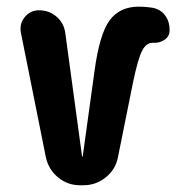

<svg xmlns="http://www.w3.org/2000/svg" viewBox="-20 -550 540 570"><path d="M430.7 -527.3Q455.1 -523.4 469.2 -505.4Q483.4 -487.3 483.4 -461.9V-459Q483.4 -442.4 468.8 -432.1Q454.1 -421.9 435.5 -422.9H432.6Q414.1 -422.9 401.9 -399.4Q389.6 -376 375 -305.7L330.1 -83Q323.2 -46.9 293.9 -23.4Q264.6 0 227.5 0H217.8Q180.7 0 152.3 -23.4Q124 -46.9 116.2 -83L42 -453.1Q37.1 -479.5 53.7 -499.5Q70.3 -519.5 95.7 -519.5Q126 -519.5 147.9 -500.5Q169.9 -481.4 173.8 -452.1L223.6 -85.9Q223.6 -85 224.6 -85Q225.6 -85 225.6 -85.9L260.7 -339.8Q275.4 -448.2 305.2 -489.3Q335 -530.3 392.6 -530.3Q412.1 -530.3 430.7 -527.3Z"/></svg>

Font: Rounded-X Mgen+ 2m bold
Style: Bold
Weight: 700
Designer: [Source Han Sans]
Ryoko NISHIZUKA  (kana & ideographs); Paul D. Hunt (Latin, Greek & Cyrillic); Wenlong ZHANG  (bopomofo
Version: Version 1.059.20150602